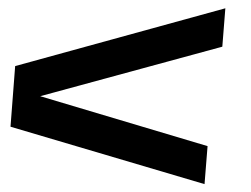

<svg xmlns="http://www.w3.org/2000/svg" viewBox="-20 -538 620 475"><path d="M486 -82.5 6 -224.5 17.5 -374.5 537.5 -517.5 530 -422.5 79.5 -300 493.5 -176.5Z"/></svg>

Font: Urbanist Medium
Style: Italic
Weight: 500
Italic angle: -8°
Designer: Corey Hu
Foundry: Corey Hu
Version: Version 1.330; ttfautohint (v1.8.4.7-5d5b)